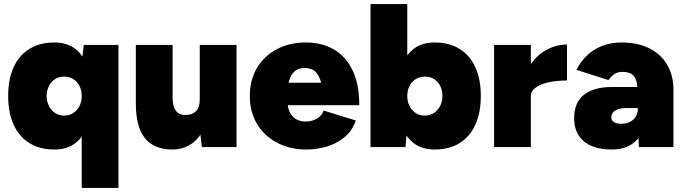

<svg xmlns="http://www.w3.org/2000/svg" viewBox="-20 -720 3357 940"><path d="M380 200V-407L390 -500H560V200ZM246 12Q175 12 124.5 -19Q74 -50 47 -109Q20 -168 20 -250Q20 -333 47 -391.5Q74 -450 124.5 -481Q175 -512 246 -512Q308 -512 348.5 -481Q389 -450 408.5 -391.5Q428 -333 428 -250Q428 -168 408.5 -109Q389 -50 348.5 -19Q308 12 246 12ZM294 -154Q319 -154 338.5 -166.5Q358 -179 369 -200.5Q380 -222 380 -250Q380 -278 369 -299.5Q358 -321 338.5 -333Q319 -345 293 -345Q269 -345 250 -333Q231 -321 220 -299.5Q209 -278 208 -250Q209 -222 220 -200.5Q231 -179 250.5 -166.5Q270 -154 294 -154Z M968 0 958 -92V-500H1138V0ZM645 -214V-500H825V-244ZM825 -244Q825 -216 831.5 -197Q838 -178 850.5 -168Q863 -158 882 -157Q920 -156 939 -175Q958 -194 958 -234H1007Q1007 -155 983 -100Q959 -45 918 -16.5Q877 12 825 12Q734 12 689.5 -43.5Q645 -99 645 -214Z M1481 12Q1400 12 1337 -21Q1274 -54 1238.5 -113Q1203 -172 1203 -250Q1203 -328 1238 -387Q1273 -446 1335 -479Q1397 -512 1478 -512Q1555 -512 1613.5 -478.5Q1672 -445 1705.5 -377Q1739 -309 1739 -205H1562Q1562 -258 1555.5 -299Q1549 -340 1529.5 -363.5Q1510 -387 1471 -387Q1440 -387 1421 -369.5Q1402 -352 1394 -319.5Q1386 -287 1386 -241Q1386 -197 1398.5 -171.5Q1411 -146 1431.5 -135.5Q1452 -125 1476 -125Q1509 -125 1533.5 -140.5Q1558 -156 1564 -179L1722 -130Q1704 -78 1664.5 -46.5Q1625 -15 1576.5 -1.5Q1528 12 1481 12ZM1317 -205 1318 -315H1656V-205Z M1794 0V-700H1974V-93L1965 0ZM2108 12Q2046 12 2005.5 -19Q1965 -50 1945.5 -109Q1926 -168 1926 -250Q1926 -333 1945.5 -391.5Q1965 -450 2005.5 -481Q2046 -512 2108 -512Q2179 -512 2229.5 -481Q2280 -450 2307 -391.5Q2334 -333 2334 -250Q2334 -168 2307 -109Q2280 -50 2229.5 -19Q2179 12 2108 12ZM2060 -154Q2085 -154 2104 -166.5Q2123 -179 2134.5 -200.5Q2146 -222 2146 -250Q2146 -278 2135 -299.5Q2124 -321 2105 -333Q2086 -345 2061 -345Q2036 -345 2016 -333Q1996 -321 1985 -299.5Q1974 -278 1974 -250Q1974 -222 1985 -200.5Q1996 -179 2015.5 -166.5Q2035 -154 2060 -154Z M2537 -255Q2537 -336 2569.5 -391Q2602 -446 2652 -474Q2702 -502 2756 -502V-326Q2709 -326 2668.5 -317.5Q2628 -309 2603.5 -292Q2579 -275 2579 -251ZM2399 0V-500H2579V0Z M3108 0 3103 -115V-245Q3103 -280 3099 -308Q3095 -336 3079 -352Q3063 -368 3027 -368Q3002 -368 2986 -356Q2970 -344 2959 -328L2802 -378Q2823 -419 2854.5 -449Q2886 -479 2928.5 -495.5Q2971 -512 3023 -512Q3103 -512 3160 -483Q3217 -454 3247 -402Q3277 -350 3277 -281V0ZM2975 12Q2888 12 2839.5 -27.5Q2791 -67 2791 -141Q2791 -219 2839.5 -256.5Q2888 -294 2975 -294H3122V-191H3046Q3011 -191 2992 -179Q2973 -167 2973 -145Q2973 -130 2986 -122Q2999 -114 3022 -114Q3047 -114 3065 -123.5Q3083 -133 3093 -150.5Q3103 -168 3103 -191H3150Q3150 -94 3104 -41Q3058 12 2975 12Z"/></svg>

Font: Figtree Light Black
Style: Regular
Weight: 900
Version: Version 2.000